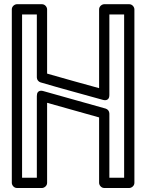

<svg xmlns="http://www.w3.org/2000/svg" viewBox="-20 -898 712 935"><path d="M159.4 -32.5H87.5V-827.5H159.4V-520.9C159.4 -509.8 167.2 -499.9 177.3 -496.9L182.5 -495.4C278.3 -467.1 375.7 -441.1 471.9 -414.2L480.9 -411.7C483.6 -411 512.6 -401.9 512.6 -435.8V-827.5H584.5V-32.5H512.6V-345.1C512.6 -356.3 504.9 -366.2 494.4 -369.2L191.2 -454.4C188.5 -455.2 159.4 -464.4 159.4 -430.4ZM184.4 17.5C195.1 17.5 209.4 7.6 209.4 -7.5V-397.4L462.6 -326.2V-7.5C462.6 3.2 472.5 17.5 487.6 17.5H609.5C620.2 17.5 634.5 7.6 634.5 -7.5V-852.5C634.5 -863.2 624.6 -877.5 609.5 -877.5H487.6C476.9 -877.5 462.6 -867.6 462.6 -852.5V-468.7C378.7 -492 293.9 -514.9 209.4 -539.6V-852.5C209.4 -863.2 199.5 -877.5 184.4 -877.5H62.5C51.8 -877.5 37.5 -867.6 37.5 -852.5V-7.5C37.5 3.2 47.4 17.5 62.5 17.5Z"/></svg>

Font: Stormning Aesir
Style: Light
Weight: 400
Designer: Robert Jablonski, Mew Too
Foundry: Cannot Into Space Fonts
Version: Version 0.90